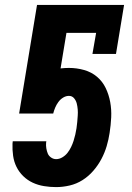

<svg xmlns="http://www.w3.org/2000/svg" viewBox="-20 -755 540 783"><path d="M209 8Q184 8 159.5 4Q135 0 113.5 -10Q92 -20 75 -36.5Q58 -53 47.5 -74Q37 -95 33.5 -119.5Q30 -144 31 -169L32 -179H169L168 -173Q167 -161 169 -149.5Q171 -138 175 -128.5Q179 -119 188.5 -112.5Q198 -106 209 -106Q222 -106 234.5 -113.5Q247 -121 255.5 -132Q264 -143 270 -155.5Q276 -168 280 -180.5Q284 -193 287 -206Q290 -219 292 -232Q294 -245 295 -257.5Q296 -270 297 -283Q298 -296 297 -308.5Q296 -321 293 -333Q290 -345 282 -354.5Q274 -364 261 -364Q249 -364 237.5 -357Q226 -350 218 -339Q210 -328 205 -316Q200 -304 197 -292H58L131 -735H486L453 -535H357L372 -621H251L227 -476Q236 -477 244.5 -477.5Q253 -478 261 -478Q293 -478 323 -469.5Q353 -461 375.5 -442Q398 -423 411 -396Q424 -369 429.5 -338.5Q435 -308 433.5 -276.5Q432 -245 427 -213Q423 -186 415 -159Q407 -132 393.5 -106.5Q380 -81 360.5 -58.5Q341 -36 316.5 -20.5Q292 -5 264 1.5Q236 8 209 8Z"/></svg>

Font: Iosevka Curly Slab Heavy
Style: Italic
Weight: 900
Italic angle: -9°
Monospace: yes
Designer: Belleve Invis
Foundry: Belleve Invis
Version: Version 22.1.2; ttfautohint (v1.8.4)